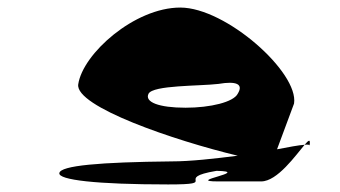

<svg xmlns="http://www.w3.org/2000/svg" viewBox="-20 -732 900 508"><path d="M137 -274C134 -256 234 -244 425 -244C567 -244 434 -260 553 -280C649 -278 466 -252 557 -252H671C714 -252 763 -322 786 -349C771 -348 744 -343 713 -337L758 -458C771 -540 578 -712 457 -712C336 -712 199 -590 187 -509C178 -450 442 -360 609 -320C546 -312 483 -305 435 -305C244 -303 140 -294 137 -274ZM373 -484C385 -507 508 -504 558 -510C605 -518 625 -510 609 -484C598 -462 537 -447 471 -447C400 -447 362 -462 373 -484ZM786 -349C795 -350 799 -349 799 -347C802 -365 797 -362 786 -349Z"/></svg>

Font: Ampere
Style: SCSuExtIta
Weight: 400
Version: Version 1